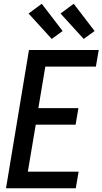

<svg xmlns="http://www.w3.org/2000/svg" viewBox="-20 -1001 545 1021"><path d="M12 0 134 -735H505L490 -647H221L184 -426H397L382 -338H170L128 -88H398L383 0ZM425 -794 302 -929 372 -981 483 -836ZM255 -794 132 -929 202 -981 313 -836Z"/></svg>

Font: Iosevka SS04 Semibold Oblique
Style: Regular
Weight: 600
Italic angle: -9°
Monospace: yes
Designer: Belleve Invis
Foundry: Belleve Invis
Version: Version 19.0.0; ttfautohint (v1.8.4)